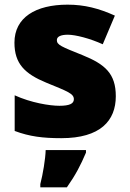

<svg xmlns="http://www.w3.org/2000/svg" viewBox="-20 -634 557 824"><path d="M477 -221C477 -318 431 -358 335 -397C243 -434 224 -441 224 -462C224 -477 241 -485 271 -485C304 -485 366 -469 421 -444L473 -567C404 -598 343 -614 270 -614C133 -614 42 -559 42 -451C42 -360 87 -317 179 -279C272 -241 297 -232 297 -208C297 -189 278 -180 235 -180C193 -180 113 -193 43 -225V-72C107 -48 164 -41 243 -41C411 -41 477 -116 477 -221ZM349 21V10H176C175 48 164 114 153 156V170H267C305 116 326 75 349 21Z"/></svg>

Font: Noto Sans Tamil UI Black
Style: Regular
Weight: 900
Designer: Jelle Bosma - Monotype Design Team
Foundry: Monotype Imaging Inc.
Version: Version 2.004